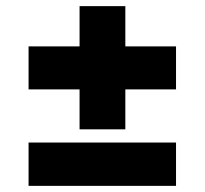

<svg xmlns="http://www.w3.org/2000/svg" viewBox="-20 -605 667 625"><path d="M73 -314V-454H553V-314ZM239 -184V-585H388V-184ZM73 0V-141H553V0Z"/></svg>

Font: Montagu Slab 24pt
Style: Bold
Weight: 700
Designer: Florian Karsten
Foundry: Florian Karsten
Version: Version 1.000